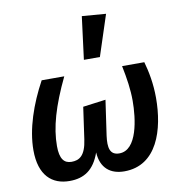

<svg xmlns="http://www.w3.org/2000/svg" viewBox="-90 -906 944 1004"><g transform="rotate(-10 382.0 -404.0)"><path d="M411 -823 382 -596H467L538 -813ZM199 15C277 15 330 -20 361 -108C366 -24 416 15 490 15C664 15 719 -167 719 -335C719 -411 706 -476 691 -529H573C587 -460 596 -401 596 -341C596 -247 576 -82 480 -82C429 -82 422 -123 430 -184L457 -371L336 -355L312 -186C300 -100 267 -82 226 -82C187 -82 165 -108 165 -176C165 -275 196 -383 266 -529H146C84 -415 40 -289 40 -176C40 -42 106 15 199 15Z"/></g></svg>

Font: Fira Sans Medium
Style: Italic
Weight: 500
Italic angle: -8°
Designer: bBox Type GmbH & Carrois Corporate GbR & Edenspiekermann AG
Foundry: bBox Type GmbH & Carrois Corporate GbR & Edenspiekermann AG
Version: Version 4.301;PS 004.301;hotconv 1.0.88;makeotf.lib2.5.64775